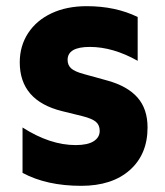

<svg xmlns="http://www.w3.org/2000/svg" viewBox="-20 -588 533 622"><path d="M53 -28V-175Q142 -118 225 -118Q264 -118 283.5 -130.5Q303 -143 303 -164Q303 -183 290.5 -193.5Q278 -204 246 -212L181 -228Q44 -262 44 -386Q44 -439 71 -480.5Q98 -522 147 -545Q196 -568 261 -568Q354 -568 426 -533V-391Q346 -436 271 -436Q199 -436 199 -394Q199 -377 210.5 -366.5Q222 -356 252 -348L328 -327Q393 -309 425.5 -272Q458 -235 458 -175Q458 -88 400.5 -37Q343 14 243 14Q131 14 53 -28Z"/></svg>

Font: Application
Style: Bold
Weight: 700
Designer: Wei Huang
Foundry: Wei Huang
Version: Version 0.012